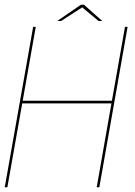

<svg xmlns="http://www.w3.org/2000/svg" viewBox="-29 -788 569 808"><path d="M-9 0H2L64.5 -353H440L378 0H389L508 -675H497L442 -364H66.5L121.5 -675H110.5ZM211.5 -699.5H228L317 -757L386 -699.5H401.5L324.5 -768H311.5Z"/></svg>

Font: Anybody Thin
Style: Italic
Weight: 100
Italic angle: -10°
Designer: Tyler Finck
Foundry: Etcetera Type Company
Version: Version 1.114;gftools[0.9.25]